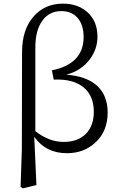

<svg xmlns="http://www.w3.org/2000/svg" viewBox="-20 -827 656 1054"><path d="M105 207 93 198 100 -8 101 -540Q101 -663 163 -735Q225 -807 326 -807Q407 -807 460 -760Q515 -710 515 -626Q515 -559 475 -504Q428 -439 344 -417Q454 -409 512 -357Q571 -304 571 -209Q571 -106 503 -44Q440 14 348 14Q231 14 168 -76L180 189ZM329 -48Q408 -48 452 -93Q495 -137 495 -213Q495 -296 445 -342Q388 -395 275 -390L265 -441Q439 -476 439 -624Q439 -690 406.5 -728Q374 -766 317 -766Q250 -766 213 -714Q174 -662 174 -566V-107Q249 -48 329 -48Z"/></svg>

Font: Cactus Classical Serif
Style: Regular
Weight: 400
Designer: Henry Chan (via Glyphwiki)、田海東、宇文滿月
Foundry: Moonlit Owen
Version: Version 1.000